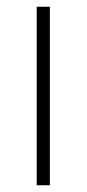

<svg xmlns="http://www.w3.org/2000/svg" viewBox="-20 -643 257 570"><path d="M128 -93H89V-623H128Z"/></svg>

Font: Noto Sans Kannada UI ExtraLight
Style: Regular
Weight: 200
Designer: Jelle Bosma - Monotype Design Team
Foundry: Monotype Imaging Inc.
Version: Version 2.005; ttfautohint (v1.8.4.7-5d5b)